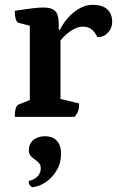

<svg xmlns="http://www.w3.org/2000/svg" viewBox="-20 -482 483 792"><path d="M41 0Q41 -44.4 57 -50.9L114 -73.9L103 -56.9V-388.3L114.5 -372.8L56.4 -387.9Q49.4 -389.9 45.2 -402.7Q41 -415.4 41 -437.3Q90.4 -445.1 116.1 -448Q141.9 -451 158.9 -451Q193.7 -451 208 -436.1Q222.2 -421.3 222.2 -383.5V-349.6L212.6 -359.7H227.6Q251.4 -406.3 288 -434.1Q324.6 -462 361 -462Q403.1 -462 422.9 -443.2Q442.7 -424.5 442.7 -391.4Q442.7 -365.6 425.1 -347.1Q407.6 -328.6 381.9 -328.6Q369.7 -353.3 355.2 -362.7Q340.6 -372.2 321.7 -372.2Q297.8 -372.2 269.9 -353Q242.1 -333.9 222 -304.7L229.5 -329.1V-55.7L214.6 -77.7L306.5 -55.1Q306.5 -37 302.6 -24.9Q298.6 -12.9 287.6 0ZM112.4 290.3Q106.1 286.4 102.2 281.1Q98.4 275.7 98.4 264.6Q124.3 258.2 136.2 244.2Q148.2 230.2 148.2 212.5Q148.2 198.7 140.6 190.3Q133.1 181.9 123.3 175.5Q113.5 169.2 106.2 160.5Q98.9 151.9 98.9 137.7Q98.9 112 117.1 96Q135.3 80 165.4 80Q197.5 80 214.7 99Q231.9 118 231.9 152.7Q231.9 191 213.1 221.8Q194.4 252.7 167 270.5Q139.6 288.3 112.4 290.3Z"/></svg>

Font: Pitagon Serif
Style: Regular
Weight: 400
Designer: Travis Tran
Foundry: Pitagon
Version: Version 1.000;gftools[0.9.26]